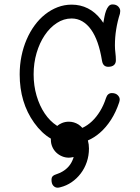

<svg xmlns="http://www.w3.org/2000/svg" viewBox="-20 -639 642 881"><path d="M466.3 -189Q473.6 -211.9 493.2 -211.9Q510.3 -211.9 519.8 -202.6Q529.3 -193.4 529.3 -182.6Q529.3 -177.7 526.9 -169.4Q512.2 -125 489.5 -89.6Q466.8 -54.2 438 -29.3Q412.6 -7.3 383.3 5.4Q388.2 23.4 388.2 42.5Q388.2 75.2 378.2 104.5Q368.2 133.8 350.3 157.2Q332.5 180.7 308.6 197Q284.7 213.4 256.8 220.2Q250.5 222.2 244.1 222.2Q232.9 222.2 224.6 213.1Q216.3 204.1 216.3 186Q216.3 176.3 220 171.6Q223.6 167 230.2 163.8Q236.8 160.6 246.1 157.7Q255.4 154.8 266.1 148.4Q283.2 138.7 295.9 123.8Q308.6 108.9 316.4 86.9Q317.4 82.5 317.9 81.5Q303.7 84.5 295.9 84.5Q279.3 84.5 264.4 78.1Q249.5 71.8 238 60.8Q226.6 49.8 220 34.7Q213.4 19.5 213.4 2V-2.9Q171.4 -27.3 136.7 -75.7Q70.3 -168.5 70.3 -297.9Q70.3 -341.3 78.6 -381.8Q86.9 -422.4 102.3 -458Q117.7 -493.7 139.2 -522.9Q160.6 -552.2 187.3 -573.2Q213.9 -594.2 244.6 -606Q275.4 -617.7 308.6 -617.7Q349.1 -617.7 383.1 -600.6Q417 -583.5 443.4 -549.3Q448.7 -542.5 450.9 -538.6Q453.1 -534.7 454.1 -534.2Q456.5 -547.4 459.2 -562Q461.9 -576.7 466.6 -589.4Q471.2 -602.1 478.3 -610.4Q485.4 -618.7 496.1 -618.7Q513.2 -618.7 522.5 -609.1Q531.7 -599.6 531.7 -588.4Q531.7 -582.5 530.3 -576.2Q519 -541 513.2 -504.6Q507.3 -468.3 507.3 -430.2Q507.3 -413.6 509.5 -396.7Q511.7 -379.9 511.7 -362.3Q511.7 -348.1 502.7 -340.3Q493.7 -332.5 476.6 -332.5Q452.6 -332.5 448.2 -359.9L447.8 -361.3V-361.8Q440.4 -407.2 428 -442.9Q415.5 -478.5 397.9 -503.2Q380.4 -527.8 357.9 -541Q335.4 -554.2 308.6 -554.2Q272.5 -554.2 240.7 -533.4Q209 -512.7 185.3 -477.5Q161.6 -442.4 147.9 -396Q134.3 -349.6 134.3 -297.9Q134.3 -246.1 147.9 -199.7Q161.6 -153.3 185.3 -118.2Q209 -83 240.7 -62.5Q241.7 -62 242.2 -61Q252 -69.3 263.7 -74.2Q278.8 -80.6 295.9 -80.6Q319.3 -80.6 339.8 -67.9Q349.6 -61.5 357.9 -52.2Q381.3 -63 401.9 -82.3Q422.4 -101.6 439 -128.7Q455.6 -155.8 466.3 -189Z"/></svg>

Font: Erica Type
Style: Regular
Weight: 400
Designer: Peter Wiegel
Foundry: Peter Wiegel
Version: Version 1.000 2010 initial release